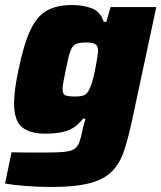

<svg xmlns="http://www.w3.org/2000/svg" viewBox="-31 -538 642 764"><path d="M172 206Q122 206 70.5 202Q19 198 -11 192L15 68Q47 69 82 69Q117 69 150 69Q196 69 223 66.5Q250 64 264 55Q278 46 285 27Q292 8 298 -24Q300 -35 303.5 -45Q307 -55 309 -66H300Q268 -27 233 -16.5Q198 -6 150 -6Q88 -6 56.5 -32Q25 -58 25 -128Q25 -179 43 -262Q64 -364 90.5 -419.5Q117 -475 156.5 -496.5Q196 -518 257 -518Q298 -518 333 -505.5Q368 -493 382 -451H392L409 -510H591L494 -57Q479 13 462.5 62.5Q446 112 414.5 144Q383 176 325.5 191Q268 206 172 206ZM267 -154Q291 -154 303.5 -159Q316 -164 324 -182Q330 -192 336 -213Q342 -234 347 -258.5Q352 -283 355.5 -304.5Q359 -326 359 -337Q359 -356 348 -362.5Q337 -369 313 -369Q285 -369 271 -363Q257 -357 249 -334.5Q241 -312 231 -261Q225 -232 221.5 -213.5Q218 -195 218 -183Q218 -163 229.5 -158.5Q241 -154 267 -154Z"/></svg>

Font: Saira ExtraBold
Style: Italic
Weight: 800
Italic angle: -12°
Designer: Hector Gatti with collaboration of the Omnibus-Type team
Foundry: Omnibus-Type
Version: Version 1.100; ttfautohint (v1.8.3)